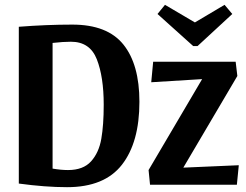

<svg xmlns="http://www.w3.org/2000/svg" viewBox="-20 -766 1021 796"><path d="M280 -664Q425 -664 491.5 -581.5Q558 -499 558 -344Q558 -176 485.5 -83Q413 10 258 10Q168 10 58 -5V-655Q173 -664 280 -664ZM410 -332Q410 -447 381.5 -520Q353 -593 274 -593Q243 -593 198 -588V-67Q233 -61 262 -61Q325 -61 357.5 -97Q390 -133 400 -190.5Q410 -248 410 -332ZM970 -81 962 0H602L596 -61L818 -438L607 -425L615 -510H957L964 -451L740 -71ZM781 -575 633 -708 664 -746 788 -673 911 -746 943 -708 799 -575Z"/></svg>

Font: Sansita Medium
Style: Regular
Weight: 500
Designer: Pablo Cosgaya
Foundry: Omnibus-Type
Version: Version 1.006